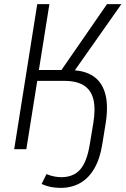

<svg xmlns="http://www.w3.org/2000/svg" viewBox="-20 -725 610 933"><path d="M275 188Q249 188 226.5 183.5Q204 179 182 169L206 121Q225 129 243.5 132.5Q262 136 278 136Q336 136 369 99.5Q402 63 416 -22L433 -124Q445 -196 434 -241.5Q423 -287 388 -309.5Q353 -332 292 -332H161L108 0H49L161 -705H220L169 -385H294L267 -368L500 -705H570L328 -361L325 -384Q391 -383 433 -355Q475 -327 491 -271Q507 -215 494 -129L477 -24Q466 46 438.5 93.5Q411 141 369.5 164.5Q328 188 275 188Z"/></svg>

Font: Nunito Sans 10pt Condensed Light
Style: Italic
Weight: 300
Width: 3
Italic angle: -9°
Designer: Vernon Adams
Foundry: Vernon Adams
Version: Version 3.101;gftools[0.9.27]